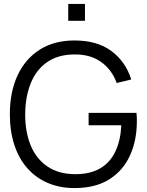

<svg xmlns="http://www.w3.org/2000/svg" viewBox="-20 -940 745 975"><path d="M326.5 -834.5V-920H411.5V-834.5ZM358.5 15Q282.5 15 221.5 -11.5Q160.5 -38 117.8 -87Q75 -136 52.5 -205.2Q30 -274.5 30 -360Q30 -473 69.2 -557.2Q108.5 -641.5 182 -688Q255.5 -734.5 358.5 -734.5Q473.5 -734.5 545.8 -680.8Q618 -627 646.5 -536.5L572.5 -518.5Q549 -584.5 495.2 -624Q441.5 -663.5 361.5 -663.5Q360.5 -663.5 359.5 -663.5Q276.5 -663.5 220.8 -625.5Q165 -587.5 136.8 -518.8Q108.5 -450 108 -360Q108 -358.5 108 -357Q108 -269 136 -201.2Q164 -133.5 220.5 -94.8Q277 -56 361.5 -55.5Q439 -55.5 489.5 -85.5Q540 -115.5 566.2 -171.5Q592.5 -227.5 596 -304H430V-367H673Q674.5 -355.5 674.8 -342.8Q675 -330 675 -324.5Q675 -227 640 -150.2Q605 -73.5 534.8 -29.2Q464.5 15 358.5 15Z"/></svg>

Font: Cns Manrope
Style: Regular
Weight: 400
Designer: Mikhail Sharanda
Foundry: Mikhail Sharanda
Version: Version 4.504